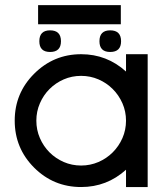

<svg xmlns="http://www.w3.org/2000/svg" viewBox="-20 -736 661 758"><path d="M300.3 2.4Q191.4 2.4 114.7 -74.2Q38.1 -150.9 38.1 -259.8Q38.1 -368.2 114.7 -444.8Q191.9 -522 300.3 -522Q401.9 -522 477.5 -453.6V-522H563V2.4H477.5V-65.9Q401.9 2.4 300.3 2.4ZM300.3 -82.5Q336.4 -82.5 368.7 -96.4Q400.9 -110.4 425 -134.5Q449.2 -158.7 463.4 -190.9Q477.5 -223.1 477.5 -259.8Q477.5 -295.9 463.4 -328.1Q449.2 -360.4 425 -384.5Q400.9 -408.7 368.7 -422.6Q336.4 -436.5 300.3 -436.5Q263.7 -436.5 231.7 -422.6Q199.7 -408.7 175.5 -384.5Q151.4 -360.4 137.5 -328.1Q123.5 -295.9 123.5 -259.8Q123.5 -223.1 137.5 -190.9Q151.4 -158.7 175.5 -134.5Q199.7 -110.4 231.7 -96.4Q263.7 -82.5 300.3 -82.5ZM177.7 -530.8Q135.3 -530.8 135.3 -573.2Q135.3 -616.2 177.7 -616.2Q220.7 -616.2 220.7 -573.2Q220.7 -530.8 177.7 -530.8ZM415 -530.8Q372.6 -530.8 372.6 -573.2Q372.6 -616.2 415 -616.2Q458 -616.2 458 -573.2Q458 -530.8 415 -530.8ZM130.4 -640.1V-715.8H457V-640.1Z"/></svg>

Font: Proletarsk
Style: Regular
Weight: 400
Designer: Peter Wiegel, original typeface by Carl Albert Fahrenwaldt 1901
Foundry: Peter Wiegel
Version: Version 1.000 2010 initial release